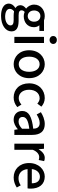

<svg xmlns="http://www.w3.org/2000/svg" viewBox="1224 -2052 1076 3563"><g transform="rotate(90 1761.5 -271.0)"><path d="M275 247C451 247 563 161 563 55C563 -39 495 -79 365 -79H264C194 -79 172 -100 172 -133C172 -159 184 -175 202 -191C226 -180 254 -174 279 -174C394 -174 485 -243 485 -363C485 -405 470 -442 449 -464H554V-550H359C338 -558 310 -564 279 -564C165 -564 66 -491 66 -366C66 -301 101 -249 138 -220V-216C108 -194 77 -157 77 -114C77 -69 99 -40 127 -23V-18C76 13 47 56 47 102C47 198 143 247 275 247ZM279 -248C222 -248 175 -293 175 -366C175 -441 221 -483 279 -483C337 -483 383 -440 383 -366C383 -293 336 -248 279 -248ZM292 171C201 171 145 139 145 85C145 57 159 29 192 5C215 10 240 13 266 13H349C416 13 452 27 452 73C452 124 388 171 292 171Z M665 0H779V-550H665ZM722 -653C764 -653 796 -681 796 -721C796 -762 764 -789 722 -789C680 -789 649 -762 649 -721C649 -681 680 -653 722 -653Z M1172 13C1308 13 1431 -92 1431 -274C1431 -458 1308 -564 1172 -564C1036 -564 913 -458 913 -274C913 -92 1036 13 1172 13ZM1172 -81C1086 -81 1032 -158 1032 -274C1032 -391 1086 -469 1172 -469C1259 -469 1313 -391 1313 -274C1313 -158 1259 -81 1172 -81Z M1790 13C1853 13 1918 -10 1968 -55L1921 -131C1888 -103 1847 -81 1801 -81C1709 -81 1646 -158 1646 -274C1646 -391 1712 -469 1804 -469C1842 -469 1873 -453 1903 -426L1960 -501C1920 -536 1869 -564 1799 -564C1654 -564 1527 -458 1527 -274C1527 -92 1641 13 1790 13Z M2202 13C2268 13 2327 -20 2377 -63H2380L2390 0H2484V-331C2484 -477 2421 -564 2284 -564C2196 -564 2119 -528 2062 -492L2105 -414C2152 -444 2206 -470 2264 -470C2345 -470 2368 -414 2369 -350C2140 -325 2040 -264 2040 -146C2040 -49 2107 13 2202 13ZM2237 -78C2188 -78 2151 -100 2151 -154C2151 -216 2206 -257 2369 -277V-142C2324 -101 2285 -78 2237 -78Z M2647 0H2761V-343C2796 -430 2850 -461 2895 -461C2917 -461 2931 -458 2950 -452L2971 -552C2954 -560 2936 -564 2909 -564C2850 -564 2792 -522 2753 -451H2750L2741 -550H2647Z M3274 13C3346 13 3409 -11 3460 -45L3420 -118C3380 -92 3338 -77 3289 -77C3194 -77 3128 -140 3119 -245H3476C3479 -258 3481 -281 3481 -303C3481 -459 3403 -564 3257 -564C3128 -564 3006 -453 3006 -274C3006 -93 3125 13 3274 13ZM3118 -324C3129 -421 3190 -474 3259 -474C3339 -474 3382 -419 3382 -324Z"/></g></svg>

Font: Genne Gothic Medium
Style: Regular
Weight: 500
Designer: Ryoko NISHIZUKA (kana & ideographs); Paul D. Hunt (Latin, Greek & Cyrillic); Wenlong ZHANG (bopomofo); Sandoll Communica
Foundry: Adobe Systems Incorporated
Version: Version 1.004;PS 1.004;hotconv 16.6.51;makeotf.lib2.5.65220